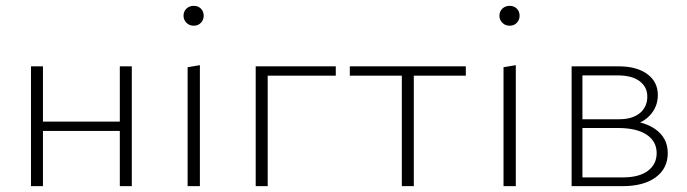

<svg xmlns="http://www.w3.org/2000/svg" viewBox="-20 -637 2350 657"><path d="M390 0V-410H431V0ZM86 0V-410H127V0ZM105 -189V-221H411V-189Z M622 0V-407L664 -414V0ZM643 -549Q628 -549 618 -559Q608 -569 608 -583Q608 -598 618 -607.5Q628 -617 643 -617Q658 -617 667.5 -607.5Q677 -598 677 -583Q677 -569 667.5 -559Q658 -549 643 -549Z M855 0V-410H896V0ZM876 -378V-410H1129V-378Z M1355 0V-410H1396V0ZM1177 -378V-410H1574V-378Z M1703 0V-407L1745 -414V0ZM1724 -549Q1709 -549 1699 -559Q1689 -569 1689 -583Q1689 -598 1699 -607.5Q1709 -617 1724 -617Q1739 -617 1748.5 -607.5Q1758 -598 1758 -583Q1758 -569 1748.5 -559Q1739 -549 1724 -549Z M1936 0V-410H2097Q2159 -410 2195 -383.5Q2231 -357 2231 -312Q2231 -280 2214 -255Q2197 -230 2167 -216Q2137 -202 2095 -202L2101 -226Q2177 -226 2221 -196Q2265 -166 2265 -113Q2265 -61 2224 -30.5Q2183 0 2110 0ZM1973 -30H2112Q2167 -30 2197 -52.5Q2227 -75 2227 -113Q2227 -153 2193 -176Q2159 -199 2094 -199H1961V-229H2099Q2144 -229 2169.5 -250Q2195 -271 2195 -307Q2195 -339 2169 -359Q2143 -379 2093 -379H1973Z"/></svg>

Font: Ysabeau ExtraLight
Style: Regular
Weight: 250
Designer: Christian Thalmann (Catharsis Fonts)
Version: Version 2.002